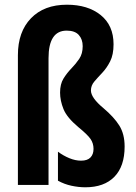

<svg xmlns="http://www.w3.org/2000/svg" viewBox="-20 -785 576 815"><path d="M462 -597Q462 -553 447.5 -524.5Q433 -496 414 -476Q395 -456 380.5 -439Q366 -422 366 -401Q366 -370 419 -326Q464 -288 486.5 -252Q509 -216 509 -163Q509 -79 465.5 -34.5Q422 10 342 10Q314 10 283.5 3.5Q253 -3 226 -18V-141Q249 -124 274.5 -113.5Q300 -103 324 -103Q351 -103 364 -116.5Q377 -130 377 -153Q377 -177 364 -195.5Q351 -214 313 -245Q264 -286 249.5 -322Q235 -358 235 -392Q235 -428 249.5 -451.5Q264 -475 283 -494.5Q302 -514 316.5 -535.5Q331 -557 331 -589Q331 -618 314.5 -636.5Q298 -655 263 -655Q186 -655 186 -538V0H56V-551Q56 -650 111.5 -707.5Q167 -765 264 -765Q353 -765 407.5 -721Q462 -677 462 -597Z"/></svg>

Font: Noto Sans Armenian ExtraCondensed
Style: Bold
Weight: 700
Width: 2
Designer: Monotype Design Team
Foundry: Monotype Imaging Inc.
Version: Version 2.008; ttfautohint (v1.8.4.7-5d5b)